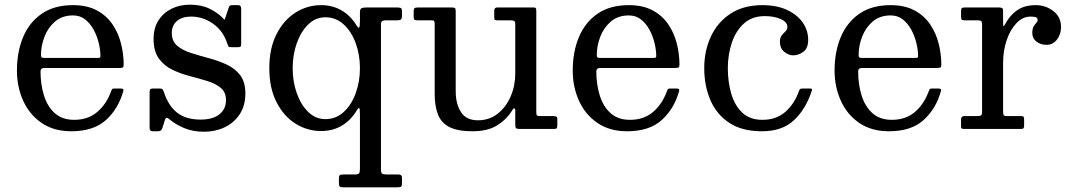

<svg xmlns="http://www.w3.org/2000/svg" viewBox="-20 -552 4588 822"><path d="M52.5 -250C52.5 -203.3 61.4 -160.2 79.2 -120.8C97.1 -81.2 123.3 -49.6 158 -25.8C192.7 -1.9 235.2 10 285.5 10C348.8 10 398.2 -6.1 433.8 -38.2C469.2 -70.4 494 -111.8 508 -162.5C510 -169.5 506.7 -173 498 -173H469C464 -173 460.8 -171.9 459.5 -169.8C458.2 -167.6 456.8 -164.7 455.5 -161C442.2 -124.3 422.4 -94.8 396.2 -72.5C370.1 -50.2 337.2 -39 297.5 -39C263.2 -39 235.4 -48.6 214.2 -67.8C193.1 -86.9 177.7 -112.3 168 -144C158.3 -175.7 153.5 -209.8 153.5 -246.5C153.5 -256.2 159 -261 170 -261H491.5C498.5 -261 503.2 -261.8 505.8 -263.2C508.2 -264.8 509.5 -268.8 509.5 -275.5C509.5 -305.2 505.8 -335 498.2 -365C490.8 -395 478.7 -422.4 462 -447.2C445.3 -472.1 423.1 -492.1 395.2 -507.2C367.4 -522.4 333.2 -530 292.5 -530C238.8 -530 194.2 -517.8 158.8 -493.2C123.2 -468.8 96.7 -435.4 79 -393.2C61.3 -351.1 52.5 -303.3 52.5 -250ZM169.5 -304C163.5 -304 159.7 -304.8 158 -306.5C156.3 -308.2 155.5 -311.5 155.5 -316.5C155.5 -342.8 160.5 -369 170.5 -395C180.5 -421 195.7 -442.7 216 -460C236.3 -477.3 261.8 -486 292.5 -486C312.8 -486 330.3 -480.2 345 -468.5C359.7 -456.8 371.8 -441.9 381.5 -423.8C391.2 -405.6 398.3 -386.6 403 -366.8C407.7 -346.9 410 -328.7 410 -312C410 -308.7 409.2 -306.5 407.8 -305.5C406.2 -304.5 402.2 -304 395.5 -304Z M953.5 -364.5C955.2 -359.5 956.6 -355.8 957.8 -353.5C958.9 -351.2 963 -350 970 -350H998C1003.7 -350 1007.5 -350.8 1009.5 -352.2C1011.5 -353.8 1012.5 -357.2 1012.5 -362.5V-516C1012.5 -525.3 1008.2 -530 999.5 -530H977C970.7 -530 966.5 -529.3 964.5 -528C962.5 -526.7 960.7 -523.7 959 -519L946 -479.5C943.3 -470.5 941.4 -466.7 940.2 -468C939.1 -469.3 935.8 -472.7 930.5 -478C917.2 -491.7 899 -504.1 876 -515.2C853 -526.4 825.2 -532 792.5 -532C764.2 -532 738.2 -526.2 714.8 -514.8C691.2 -503.2 672.5 -486.6 658.5 -464.8C644.5 -442.9 637.5 -416.3 637.5 -385C637.5 -350 645 -322.2 660 -301.5C675 -280.8 694.2 -264.8 717.8 -253.5C741.2 -242.2 766.2 -233.1 792.5 -226.2C818.8 -219.4 843.8 -212.4 867.2 -205.2C890.8 -198.1 910 -188.3 925 -176C940 -163.7 947.5 -146 947.5 -123C947.5 -97.7 938.1 -77.5 919.2 -62.5C900.4 -47.5 873.5 -40 838.5 -40C797.2 -40 763.8 -49.8 738.5 -69.5C713.2 -89.2 694 -119.2 681 -159.5C679.7 -163.5 678.1 -166.8 676.2 -169.2C674.4 -171.8 670.7 -173 665 -173H634.5C628.8 -173 625.1 -171.9 623.2 -169.8C621.4 -167.6 620.5 -163.5 620.5 -157.5V-3.5C620.5 5.5 624.7 10 633 10H656C665.7 10 671.8 6 674.5 -2L686 -38C688.3 -44.7 691 -47.9 694 -47.8C697 -47.6 701.2 -45.2 706.5 -40.5C721.8 -27.2 742.1 -15.1 767.2 -4.2C792.4 6.6 821.2 12 853.5 12C885.8 12 915.4 5.6 942.2 -7.2C969.1 -20.1 990.5 -38.8 1006.5 -63.2C1022.5 -87.8 1030.5 -117.3 1030.5 -152C1030.5 -185 1022.9 -211.2 1007.8 -230.8C992.6 -250.2 973.1 -265.4 949.2 -276.2C925.4 -287.1 900.1 -296.1 873.2 -303.2C846.4 -310.4 821 -317.8 797 -325.5C773 -333.2 753.4 -343.5 738.2 -356.5C723.1 -369.5 715.5 -387.7 715.5 -411C715.5 -432 722.8 -448.9 737.2 -461.8C751.8 -474.6 772.2 -481 798.5 -481C832.2 -481 863.4 -470.8 892.2 -450.5C921.1 -430.2 941.5 -401.5 953.5 -364.5Z M1639 195C1628.7 195 1621.4 194.1 1617.2 192.2C1613.1 190.4 1611 184.3 1611 174V-446C1611 -454 1612.6 -459.2 1615.8 -461.5C1618.9 -463.8 1624.7 -465 1633 -465H1680.5C1688.8 -465 1694.3 -466.4 1697 -469.2C1699.7 -472.1 1701 -477.3 1701 -485V-504C1701 -511.7 1699.2 -516.2 1695.8 -517.8C1692.2 -519.2 1687.2 -520 1680.5 -520H1549.5C1539.5 -520 1532.2 -518.9 1527.8 -516.8C1523.2 -514.6 1521 -508.7 1521 -499V-464C1521 -445 1519.8 -434.9 1517.2 -433.8C1514.8 -432.6 1511.2 -435.7 1506.5 -443C1489.8 -470.7 1468.6 -492.1 1442.8 -507.2C1416.9 -522.4 1387.7 -530 1355 -530C1315.3 -530 1278.7 -519.3 1245 -498C1211.3 -476.7 1184.2 -445.8 1163.8 -405.5C1143.2 -365.2 1133 -316.7 1133 -260C1133 -203.3 1143.2 -154.9 1163.8 -114.8C1184.2 -74.6 1211.3 -43.9 1245 -22.8C1278.7 -1.6 1315.3 9 1355 9C1388.3 9 1417.9 1.2 1443.8 -14.2C1469.6 -29.8 1490.8 -51.5 1507.5 -79.5C1511.8 -86.8 1515.2 -90.2 1517.5 -89.8C1519.8 -89.2 1521 -80 1521 -62V168C1521 179.3 1519.8 186.7 1517.5 190C1515.2 193.3 1508.5 195 1497.5 195H1448.5C1440.5 195 1435.6 196.2 1433.8 198.8C1431.9 201.2 1431 206.7 1431 215V231C1431 239 1432.2 244.2 1434.5 246.5C1436.8 248.8 1441.8 250 1449.5 250H1679.5C1688.2 250 1693.9 249.1 1696.8 247.2C1699.6 245.4 1701 240.3 1701 232V208C1701 199.3 1695.8 195 1685.5 195ZM1521 -260C1521 -222 1515 -186.4 1503 -153.2C1491 -120.1 1473.9 -93.2 1451.8 -72.8C1429.6 -52.2 1403.3 -42 1373 -42C1345 -42 1320.5 -52.2 1299.5 -72.8C1278.5 -93.2 1262.2 -120.1 1250.5 -153.2C1238.8 -186.4 1233 -222 1233 -260C1233 -298 1238.8 -333.6 1250.5 -366.8C1262.2 -399.9 1278.5 -426.8 1299.5 -447.2C1320.5 -467.8 1345 -478 1373 -478C1403.3 -478 1429.6 -467.8 1451.8 -447.2C1473.9 -426.8 1491 -399.9 1503 -366.8C1515 -333.6 1521 -298 1521 -260Z M1841 -151C1841 -115.3 1845.7 -85.6 1855 -61.8C1864.3 -37.9 1880.8 -20 1904.2 -8C1927.8 4 1960.7 10 2003 10C2046.7 10 2082.1 1.4 2109.2 -15.8C2136.4 -32.9 2158 -54.8 2174 -81.5C2177.7 -87.5 2180.6 -89.5 2182.8 -87.5C2184.9 -85.5 2186 -82.8 2186 -79.5V-19C2186 -11.3 2187 -6.2 2189 -3.8C2191 -1.2 2195.7 0 2203 0H2352C2358.7 0 2362.7 -1.2 2364 -3.5C2365.3 -5.8 2366 -10.3 2366 -17V-43C2366 -48.3 2364.3 -51.7 2361 -53C2357.7 -54.3 2353.7 -55 2349 -55H2293C2285.3 -55 2280.6 -56 2278.8 -58C2276.9 -60 2276 -64.7 2276 -72V-505C2276 -510.7 2275.3 -514.6 2274 -516.8C2272.7 -518.9 2269.3 -520 2264 -520H2108C2100 -520 2096 -515.3 2096 -506V-474.5C2096 -470.2 2097.2 -467.5 2099.8 -466.5C2102.2 -465.5 2105.7 -465 2110 -465H2165C2172.3 -465 2177.7 -464.2 2181 -462.5C2184.3 -460.8 2186 -456 2186 -448V-237C2186 -202.7 2179.5 -170.2 2166.5 -139.8C2153.5 -109.2 2135 -84.5 2111 -65.5C2087 -46.5 2058.7 -37 2026 -37C1993 -37 1968.9 -48.6 1953.8 -71.8C1938.6 -94.9 1931 -125 1931 -162V-504.5C1931 -511.8 1929.8 -516.2 1927.2 -517.8C1924.8 -519.2 1919.7 -520 1912 -520H1769C1761.7 -520 1756.8 -518.9 1754.5 -516.8C1752.2 -514.6 1751 -509.7 1751 -502V-479C1751 -472.3 1752.3 -468.3 1755 -467C1757.7 -465.7 1762.3 -465 1769 -465H1828C1834 -465 1837.7 -463.8 1839 -461.5C1840.3 -459.2 1841 -454.8 1841 -448.5Z M2432 -250C2432 -203.3 2440.9 -160.2 2458.8 -120.8C2476.6 -81.2 2502.8 -49.6 2537.5 -25.8C2572.2 -1.9 2614.7 10 2665 10C2728.3 10 2777.8 -6.1 2813.2 -38.2C2848.8 -70.4 2873.5 -111.8 2887.5 -162.5C2889.5 -169.5 2886.2 -173 2877.5 -173H2848.5C2843.5 -173 2840.3 -171.9 2839 -169.8C2837.7 -167.6 2836.3 -164.7 2835 -161C2821.7 -124.3 2801.9 -94.8 2775.8 -72.5C2749.6 -50.2 2716.7 -39 2677 -39C2642.7 -39 2614.9 -48.6 2593.8 -67.8C2572.6 -86.9 2557.2 -112.3 2547.5 -144C2537.8 -175.7 2533 -209.8 2533 -246.5C2533 -256.2 2538.5 -261 2549.5 -261H2871C2878 -261 2882.8 -261.8 2885.2 -263.2C2887.8 -264.8 2889 -268.8 2889 -275.5C2889 -305.2 2885.2 -335 2877.8 -365C2870.2 -395 2858.2 -422.4 2841.5 -447.2C2824.8 -472.1 2802.6 -492.1 2774.8 -507.2C2746.9 -522.4 2712.7 -530 2672 -530C2618.3 -530 2573.8 -517.8 2538.2 -493.2C2502.8 -468.8 2476.2 -435.4 2458.5 -393.2C2440.8 -351.1 2432 -303.3 2432 -250ZM2549 -304C2543 -304 2539.2 -304.8 2537.5 -306.5C2535.8 -308.2 2535 -311.5 2535 -316.5C2535 -342.8 2540 -369 2550 -395C2560 -421 2575.2 -442.7 2595.5 -460C2615.8 -477.3 2641.3 -486 2672 -486C2692.3 -486 2709.8 -480.2 2724.5 -468.5C2739.2 -456.8 2751.3 -441.9 2761 -423.8C2770.7 -405.6 2777.8 -386.6 2782.5 -366.8C2787.2 -346.9 2789.5 -328.7 2789.5 -312C2789.5 -308.7 2788.8 -306.5 2787.2 -305.5C2785.8 -304.5 2781.7 -304 2775 -304Z M2995 -260C2995 -210 3003.8 -164.6 3021.2 -123.8C3038.8 -82.9 3065.7 -50.4 3102 -26.2C3138.3 -2.1 3185 10 3242 10C3300.7 10 3346.9 -6.2 3380.8 -38.8C3414.6 -71.2 3439.5 -113 3455.5 -164C3456.8 -167.7 3456.9 -170.1 3455.8 -171.2C3454.6 -172.4 3451.3 -173 3446 -173H3415C3410.3 -173 3407.2 -172.2 3405.5 -170.8C3403.8 -169.2 3402.3 -166.8 3401 -163.5C3388 -126.2 3368.5 -96.1 3342.5 -73.2C3316.5 -50.4 3283.7 -39 3244 -39C3207.7 -39 3178.7 -49.5 3157 -70.5C3135.3 -91.5 3119.8 -118.8 3110.2 -152.5C3100.8 -186.2 3096 -222 3096 -260C3096 -298 3101.6 -334 3112.8 -368C3123.9 -402 3141.2 -429.7 3164.5 -451C3187.8 -472.3 3217.7 -483 3254 -483C3281 -483 3303.9 -478.8 3322.8 -470.2C3341.6 -461.8 3351 -450.7 3351 -437C3351 -429.3 3348.3 -423 3343 -418C3337.7 -413 3332.3 -407.2 3327 -400.8C3321.7 -394.2 3319 -385 3319 -373C3319 -354.7 3325.2 -340.4 3337.5 -330.2C3349.8 -320.1 3362.7 -315 3376 -315C3390.7 -315 3405 -320 3419 -330C3433 -340 3440 -357 3440 -381C3440 -408.3 3432.2 -433.2 3416.5 -455.8C3400.8 -478.2 3378.3 -496.2 3349 -509.8C3319.7 -523.2 3284.7 -530 3244 -530C3190.3 -530 3145 -517.9 3108 -493.8C3071 -469.6 3042.9 -437.1 3023.8 -396.2C3004.6 -355.4 2995 -310 2995 -260Z M3553 -250C3553 -203.3 3561.9 -160.2 3579.8 -120.8C3597.6 -81.2 3623.8 -49.6 3658.5 -25.8C3693.2 -1.9 3735.7 10 3786 10C3849.3 10 3898.8 -6.1 3934.2 -38.2C3969.8 -70.4 3994.5 -111.8 4008.5 -162.5C4010.5 -169.5 4007.2 -173 3998.5 -173H3969.5C3964.5 -173 3961.3 -171.9 3960 -169.8C3958.7 -167.6 3957.3 -164.7 3956 -161C3942.7 -124.3 3922.9 -94.8 3896.8 -72.5C3870.6 -50.2 3837.7 -39 3798 -39C3763.7 -39 3735.9 -48.6 3714.8 -67.8C3693.6 -86.9 3678.2 -112.3 3668.5 -144C3658.8 -175.7 3654 -209.8 3654 -246.5C3654 -256.2 3659.5 -261 3670.5 -261H3992C3999 -261 4003.8 -261.8 4006.2 -263.2C4008.8 -264.8 4010 -268.8 4010 -275.5C4010 -305.2 4006.2 -335 3998.8 -365C3991.2 -395 3979.2 -422.4 3962.5 -447.2C3945.8 -472.1 3923.6 -492.1 3895.8 -507.2C3867.9 -522.4 3833.7 -530 3793 -530C3739.3 -530 3694.8 -517.8 3659.2 -493.2C3623.8 -468.8 3597.2 -435.4 3579.5 -393.2C3561.8 -351.1 3553 -303.3 3553 -250ZM3670 -304C3664 -304 3660.2 -304.8 3658.5 -306.5C3656.8 -308.2 3656 -311.5 3656 -316.5C3656 -342.8 3661 -369 3671 -395C3681 -421 3696.2 -442.7 3716.5 -460C3736.8 -477.3 3762.3 -486 3793 -486C3813.3 -486 3830.8 -480.2 3845.5 -468.5C3860.2 -456.8 3872.3 -441.9 3882 -423.8C3891.7 -405.6 3898.8 -386.6 3903.5 -366.8C3908.2 -346.9 3910.5 -328.7 3910.5 -312C3910.5 -308.7 3909.8 -306.5 3908.2 -305.5C3906.8 -304.5 3902.7 -304 3896 -304Z M4184.5 -446V-72.5C4184.5 -65.2 4183 -60.4 4180 -58.2C4177 -56.1 4171.7 -55 4164 -55H4108.5C4099.2 -55 4094.5 -50.3 4094.5 -41V-9.5C4094.5 -5.2 4095.8 -2.5 4098.2 -1.5C4100.8 -0.5 4104.2 0 4108.5 0H4351.5C4357.2 0 4360.8 -1.1 4362.2 -3.2C4363.8 -5.4 4364.5 -9.5 4364.5 -15.5V-38C4364.5 -44.3 4363.9 -48.8 4362.8 -51.2C4361.6 -53.8 4357.8 -55 4351.5 -55H4290.5C4282.8 -55 4278.2 -56.5 4276.8 -59.5C4275.2 -62.5 4274.5 -67.8 4274.5 -75.5V-283C4274.5 -317.3 4279.6 -349.6 4289.8 -379.8C4299.9 -409.9 4313.9 -434.3 4331.8 -453C4349.6 -471.7 4369.8 -481 4392.5 -481C4404.5 -481 4412.5 -479.8 4416.5 -477.2C4420.5 -474.8 4422.5 -471 4422.5 -466C4422.5 -462 4420.6 -458.1 4416.8 -454.2C4412.9 -450.4 4409.1 -445.2 4405.2 -438.8C4401.4 -432.2 4399.5 -423 4399.5 -411C4399.5 -395.7 4405.4 -383.3 4417.2 -374C4429.1 -364.7 4443.5 -360 4460.5 -360C4478.2 -360 4492.9 -367.4 4504.8 -382.2C4516.6 -397.1 4522.5 -415 4522.5 -436C4522.5 -465 4511.5 -487.9 4489.5 -504.8C4467.5 -521.6 4442.5 -530 4414.5 -530C4381.8 -530 4355.1 -522.6 4334.2 -507.8C4313.4 -492.9 4297 -474.2 4285 -451.5C4280.7 -443.2 4277.8 -439.3 4276.5 -440C4275.2 -440.7 4274.5 -445.2 4274.5 -453.5V-506C4274.5 -512.3 4272.9 -516.2 4269.8 -517.8C4266.6 -519.2 4262.2 -520 4256.5 -520H4110.5C4103.5 -520 4099.1 -518.8 4097.2 -516.5C4095.4 -514.2 4094.5 -509.5 4094.5 -502.5V-484C4094.5 -476.7 4095.2 -471.7 4096.5 -469C4097.8 -466.3 4102.2 -465 4109.5 -465H4166.5C4174.2 -465 4179.1 -463.8 4181.2 -461.5C4183.4 -459.2 4184.5 -454 4184.5 -446Z"/></svg>

Font: Besley*
Style: Regular
Weight: 400
Designer: Owen Earl
Foundry: indestructible type*
Version: Version 3.000; ttfautohint (v1.8.3)